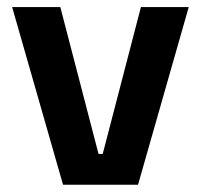

<svg xmlns="http://www.w3.org/2000/svg" viewBox="-20 -510 554 530"><path d="M252 -85H263.5L369 -490.5H501L361 0H154L13.5 -490.5H146.5Z"/></svg>

Font: Anek Devanagari SemiBold
Style: Regular
Weight: 600
Designer: Kailash Malviya (Devanagari) & Yesha Goshar (Latin)
Foundry: Ek Type
Version: Version 1.003